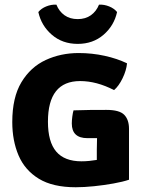

<svg xmlns="http://www.w3.org/2000/svg" viewBox="-20 -794 625 829"><path d="M398 -147.5Q398 -173 399 -197.5Q388.5 -197.5 378 -197.5Q367.5 -197.5 357.5 -197.5Q290 -197.5 290 -261Q290 -273.5 292.2 -290.8Q294.5 -308 297.5 -317.5Q333.5 -319 368.5 -319.2Q403.5 -319.5 439.5 -319.5Q496 -319.5 516.5 -298.2Q537 -277 537 -238V-18Q510.5 -9 470.2 -1.8Q430 5.5 386.5 10Q343 14.5 307 14.5Q208 14.5 147.8 -22.2Q87.5 -59 60.2 -122.8Q33 -186.5 33 -267Q33 -373.5 72.5 -439Q112 -504.5 177.2 -534.8Q242.5 -565 319.5 -565Q377.5 -565 432 -553Q486.5 -541 528.5 -520.5Q525.5 -489.5 509.2 -456Q493 -422.5 472.5 -405Q397 -444 326 -444Q187 -444 187 -268.5Q187 -181.5 222.8 -139.5Q258.5 -97.5 332 -97.5Q349 -97.5 365.5 -99.2Q382 -101 398 -103.5ZM485.5 -742Q472.5 -683 427 -643.8Q381.5 -604.5 315.5 -604.5Q249.5 -604.5 204 -643.8Q158.5 -683 145.5 -742Q158 -757.5 179.5 -766.2Q201 -775 223.5 -774Q235 -745 258.5 -728.2Q282 -711.5 315.5 -711.5Q349 -711.5 372.5 -728.2Q396 -745 407.5 -774Q430 -775 451.5 -766.2Q473 -757.5 485.5 -742Z"/></svg>

Font: Signika Negative SC
Style: Bold
Weight: 700
Designer: Anna Giedryś
Foundry: Anna Giedryś
Version: Version 2.000; ttfautohint (v1.8.3) -l 8 -r 50 -G 200 -x 9 -